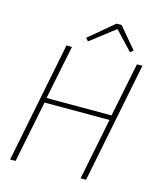

<svg xmlns="http://www.w3.org/2000/svg" viewBox="-123 -928 846 1016"><g transform="rotate(15 300.0 -420.0)"><path d="M30 0 162 -660H192L132 -364H488L548 -660H578L446 0H416L484 -338H128L60 0ZM266 -710 252 -726 388 -840H416L512 -726L496 -712L402 -812H398Z"/></g></svg>

Font: SourceCodeVF
Style: Italic
Weight: 200
Italic angle: -11°
Monospace: yes
Designer: Paul D. Hunt, Teo Tuominen
Foundry: Adobe
Version: Version 1.026;hotconv 1.1.0;makeotfexe 2.6.0